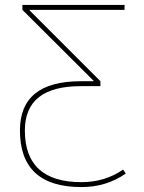

<svg xmlns="http://www.w3.org/2000/svg" viewBox="-20 -750 587 780"><path d="M81 -220Q81 -10 311 -10Q406 -10 480 -61L491 -45Q412 10 311 10Q61 10 61 -220Q61 -420 308 -420H360V-422L71 -710V-730H486V-710H100V-708L388 -420V-400H308Q81 -400 81 -220Z"/></svg>

Font: Mplus 1p Thin
Style: Regular
Weight: 250
Version: Version 1.061